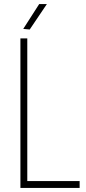

<svg xmlns="http://www.w3.org/2000/svg" viewBox="-20 -930 426 950"><path d="M81 -740H115V-34H374V0H81ZM95 -787 174 -910H212L127 -784Z"/></svg>

Font: Encode Sans Compressed
Style: Thin
Weight: 100
Designer: Pablo Impallari, Andres Torresi
Foundry: Pablo Impallari, Andres Torresi
Version: Version 1.000; ttfautohint (v1.00) -l 8 -r 50 -G 200 -x 14 -